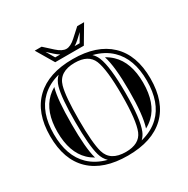

<svg xmlns="http://www.w3.org/2000/svg" viewBox="-174 -923 1064 1088"><g transform="rotate(-30 357.5 -379.0)"><path d="M263.9 -654.1 196 -768.8H241L296.6 -718.3Q330.3 -687.7 357.7 -687.7Q384.8 -687.7 418.5 -718.3L474.1 -768.8H519L451.2 -654.1ZM245.4 -732.7 277.6 -678H310.8Q295.9 -686.5 280.5 -700.4ZM469.7 -732.7 434.6 -700.4Q419.2 -686.5 404.5 -678H437.5ZM211.4 -84Q192.9 -149.2 192.9 -304.7Q192.9 -460.2 211.4 -525.4Q221.4 -560.8 245.1 -583Q176.3 -564.9 131.3 -522Q53.2 -447.8 53.2 -304.7Q53.2 -161.1 130.6 -87.2Q175.8 -43.9 245.4 -25.9Q221.4 -48.3 211.4 -84ZM466.8 -583.7Q484.6 -566.9 494.4 -543.2Q522 -476.1 522 -304.7Q522 -133.3 494.4 -66.2Q484.6 -42.2 466.6 -25.4Q538.3 -43.2 584.5 -87.4Q661.6 -160.9 661.6 -304.7Q661.6 -447.8 583.5 -522Q537.6 -565.9 466.8 -583.7ZM188.2 -77.6 189.7 -73.2Q166 -86.4 147 -104.5Q77.1 -171.4 77.1 -304.7Q77.1 -437.5 147.7 -504.6Q166.3 -522.5 189.5 -535.4L188.2 -531.7Q168.9 -463.4 168.9 -304.7Q168.9 -146 188.2 -77.6ZM521.7 -71.5Q545.9 -145 545.9 -304.7Q545.9 -463.9 522 -537.4Q547.1 -523.7 567.1 -504.6Q637.7 -437.5 637.7 -304.7Q637.7 -171.1 568.1 -104.7Q547.6 -85.2 521.7 -71.5ZM357.4 10.7Q198.2 10.7 113.8 -70.1Q29.3 -150.9 29.3 -304.7Q29.3 -458 114.7 -539.3Q199.5 -620.1 357.4 -620.1Q515.1 -620.1 600.1 -539.3Q685.5 -458 685.5 -304.7Q685.5 -150.9 601.1 -70.1Q516.1 10.7 357.4 10.7ZM357.4 -13.2Q446.5 -13.2 472.2 -75.2Q498 -138.4 498 -304.7Q498 -471.4 472.2 -534.2Q446.5 -596.2 357.4 -596.2Q256.3 -596.2 234.4 -518.8Q216.8 -456.8 216.8 -304.7Q216.8 -152.6 234.4 -90.6Q256.3 -13.2 357.4 -13.2Z"/></g></svg>

Font: itsadzokeS01
Style: Regular
Weight: 600
Width: 6
Version: Version 0.46